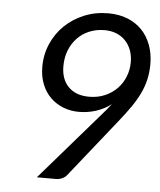

<svg xmlns="http://www.w3.org/2000/svg" viewBox="-49 -691 612 734"><g transform="rotate(5 257.0 -324.0)"><path d="M103.5 0ZM341.3 -255.9Q352.5 -268.6 362.5 -280.5Q372.6 -292.5 381.3 -303.7Q355 -283.7 323.2 -273.4Q291.5 -263.2 257.3 -263.2Q225.6 -263.2 197.5 -274.2Q169.4 -285.2 148.4 -305.7Q127.4 -326.2 115.5 -356Q103.5 -385.7 103.5 -423.3Q103.5 -470.2 121.6 -511.5Q139.6 -552.7 171.1 -583Q202.6 -613.3 245.4 -630.9Q288.1 -648.4 337.4 -648.4Q378.4 -648.4 411.4 -635.3Q444.3 -622.1 467 -598.4Q489.7 -574.7 502 -541.5Q514.2 -508.3 514.2 -468.8Q514.2 -436.5 507.6 -408.4Q501 -380.4 488 -353.8Q475.1 -327.1 456.5 -300.5Q438 -273.9 414.6 -244.6L234.4 -18.6Q228 -10.3 216.8 -5.1Q205.6 0 191.9 0H119.6ZM439 -469.7Q439 -495.1 430.9 -516.1Q422.9 -537.1 408.4 -552Q394 -566.9 373.8 -575Q353.5 -583 329.1 -583Q297.4 -583 270.8 -572Q244.1 -561 224.9 -541Q205.6 -521 194.6 -493.4Q183.6 -465.8 183.6 -432.1Q183.6 -381.8 212.2 -353Q240.7 -324.2 291.5 -324.2Q325.2 -324.2 352.5 -336.2Q379.9 -348.1 399.2 -368.2Q418.5 -388.2 428.7 -414.6Q439 -440.9 439 -469.7Z"/></g></svg>

Font: Carlito
Style: Italic
Weight: 400
Italic angle: -7°
Designer: Lukasz Dziedzic
Foundry: tyPoland Lukasz Dziedzic
Version: Version 1.104